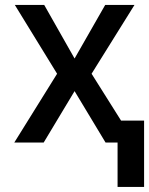

<svg xmlns="http://www.w3.org/2000/svg" viewBox="-20 -565 591 761"><path d="M155.2 -545.5 275.6 -333.1 397 -545.5H513.1L343 -272.7L514.6 0H398.4L275.6 -203.8L153.1 0H36.6L206.3 -272.7L38.7 -545.5ZM551.1 -87V175.8H446V-87Z"/></svg>

Font: Inter UI Medium
Style: Regular
Weight: 500
Designer: Rasmus Andersson
Foundry: rsms
Version: 3.2;8d6f07862